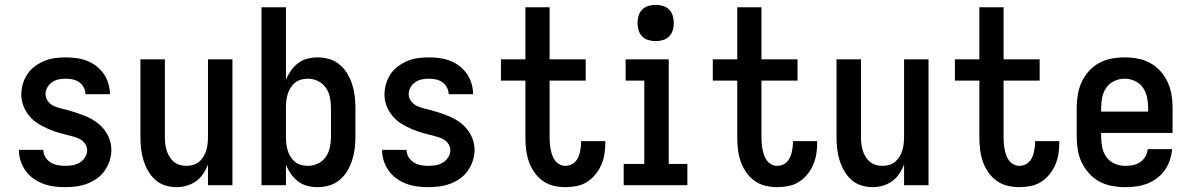

<svg xmlns="http://www.w3.org/2000/svg" viewBox="-20 -765 4915 793"><path d="M248 8Q226 8 203 5Q180 2 158.5 -6Q137 -14 118 -27.5Q99 -41 85.5 -60Q72 -79 65 -101Q58 -123 58 -146Q58 -146 58 -146Q58 -146 58 -146H159Q159 -131 167 -117Q175 -103 188.5 -94.5Q202 -86 217.5 -83Q233 -80 249 -80Q264 -80 279.5 -82.5Q295 -85 308.5 -93Q322 -101 331 -115Q340 -129 340 -145Q340 -156 334 -167Q328 -178 318.5 -185Q309 -192 298 -196Q287 -200 275 -203Q251 -209 227.5 -215.5Q204 -222 181.5 -231.5Q159 -241 138 -254Q117 -267 101.5 -285.5Q86 -304 77 -327Q68 -350 68 -375Q68 -397 74.5 -419Q81 -441 93.5 -459.5Q106 -478 124.5 -491.5Q143 -505 163.5 -513.5Q184 -522 206.5 -525Q229 -528 252 -528Q274 -528 296 -525Q318 -522 339 -514Q360 -506 378 -492Q396 -478 408.5 -460Q421 -442 427.5 -420Q434 -398 434 -376Q434 -376 434 -376Q434 -376 434 -376H333Q333 -390 326 -403.5Q319 -417 307 -425.5Q295 -434 280.5 -437Q266 -440 251 -440Q237 -440 222 -437Q207 -434 195 -425.5Q183 -417 175.5 -404Q168 -391 168 -376Q168 -360 178.5 -346.5Q189 -333 204 -326.5Q219 -320 234.5 -316.5Q250 -313 265.5 -308.5Q281 -304 296.5 -299Q312 -294 327 -288Q342 -282 356 -274.5Q370 -267 383 -257Q396 -247 406.5 -234.5Q417 -222 424.5 -208Q432 -194 436 -178Q440 -162 440 -146Q440 -123 432.5 -100.5Q425 -78 412 -59.5Q399 -41 380 -27.5Q361 -14 339 -6Q317 2 294.5 5Q272 8 248 8Z M709 8Q685 8 661.5 0.5Q638 -7 620.5 -23Q603 -39 591 -60.5Q579 -82 572 -105Q565 -128 562.5 -152Q560 -176 560 -200V-520H661V-200Q661 -186 662.5 -172Q664 -158 668 -144.5Q672 -131 679.5 -118.5Q687 -106 697.5 -97Q708 -88 722 -84Q736 -80 750 -80Q764 -80 778 -84Q792 -88 802.5 -97Q813 -106 820.5 -118.5Q828 -131 832 -144.5Q836 -158 837.5 -172Q839 -186 839 -200V-520H940V0H839V-85Q831 -65 819 -47Q807 -29 789.5 -16.5Q772 -4 751 2Q730 8 709 8Z M1292 8Q1270 8 1249 2.5Q1228 -3 1211 -16Q1194 -29 1181.5 -47Q1169 -65 1161 -85V0H1060V-735H1161V-435Q1169 -455 1181.5 -473Q1194 -491 1211 -504Q1228 -517 1249 -522.5Q1270 -528 1292 -528Q1316 -528 1340 -521Q1364 -514 1383 -498Q1402 -482 1414.5 -461Q1427 -440 1434.5 -416.5Q1442 -393 1445 -368.5Q1448 -344 1448 -320V-200Q1448 -176 1445 -151.5Q1442 -127 1434.5 -103.5Q1427 -80 1414.5 -59Q1402 -38 1383 -22Q1364 -6 1340 1Q1316 8 1292 8ZM1251 -80Q1273 -80 1293 -89.5Q1313 -99 1325.5 -117Q1338 -135 1342.5 -156.5Q1347 -178 1347 -200V-320Q1347 -342 1342.5 -363.5Q1338 -385 1325.5 -403Q1313 -421 1293 -430.5Q1273 -440 1251 -440Q1237 -440 1223 -436Q1209 -432 1198 -423Q1187 -414 1179.5 -401.5Q1172 -389 1168 -375.5Q1164 -362 1162.5 -348Q1161 -334 1161 -320V-200Q1161 -186 1162.5 -172Q1164 -158 1168 -144.5Q1172 -131 1179.5 -118.5Q1187 -106 1198 -97Q1209 -88 1223 -84Q1237 -80 1251 -80Z M1748 8Q1726 8 1703 5Q1680 2 1658.5 -6Q1637 -14 1618 -27.5Q1599 -41 1585.5 -60Q1572 -79 1565 -101Q1558 -123 1558 -146Q1558 -146 1558 -146Q1558 -146 1558 -146H1659Q1659 -131 1667 -117Q1675 -103 1688.5 -94.5Q1702 -86 1717.5 -83Q1733 -80 1749 -80Q1764 -80 1779.5 -82.5Q1795 -85 1808.5 -93Q1822 -101 1831 -115Q1840 -129 1840 -145Q1840 -156 1834 -167Q1828 -178 1818.5 -185Q1809 -192 1798 -196Q1787 -200 1775 -203Q1751 -209 1727.5 -215.5Q1704 -222 1681.5 -231.5Q1659 -241 1638 -254Q1617 -267 1601.5 -285.5Q1586 -304 1577 -327Q1568 -350 1568 -375Q1568 -397 1574.5 -419Q1581 -441 1593.5 -459.5Q1606 -478 1624.5 -491.5Q1643 -505 1663.5 -513.5Q1684 -522 1706.5 -525Q1729 -528 1752 -528Q1774 -528 1796 -525Q1818 -522 1839 -514Q1860 -506 1878 -492Q1896 -478 1908.5 -460Q1921 -442 1927.5 -420Q1934 -398 1934 -376Q1934 -376 1934 -376Q1934 -376 1934 -376H1833Q1833 -390 1826 -403.5Q1819 -417 1807 -425.5Q1795 -434 1780.5 -437Q1766 -440 1751 -440Q1737 -440 1722 -437Q1707 -434 1695 -425.5Q1683 -417 1675.5 -404Q1668 -391 1668 -376Q1668 -360 1678.5 -346.5Q1689 -333 1704 -326.5Q1719 -320 1734.5 -316.5Q1750 -313 1765.5 -308.5Q1781 -304 1796.5 -299Q1812 -294 1827 -288Q1842 -282 1856 -274.5Q1870 -267 1883 -257Q1896 -247 1906.5 -234.5Q1917 -222 1924.5 -208Q1932 -194 1936 -178Q1940 -162 1940 -146Q1940 -123 1932.5 -100.5Q1925 -78 1912 -59.5Q1899 -41 1880 -27.5Q1861 -14 1839 -6Q1817 2 1794.5 5Q1772 8 1748 8Z M2315 8Q2290 8 2265.5 2Q2241 -4 2221 -18.5Q2201 -33 2186.5 -54Q2172 -75 2164 -98.5Q2156 -122 2153 -147Q2150 -172 2150 -197V-432H2049V-520H2150V-735H2250V-520H2399V-432H2250V-197Q2250 -185 2251 -172.5Q2252 -160 2254.5 -147.5Q2257 -135 2261 -123.5Q2265 -112 2272.5 -102Q2280 -92 2291.5 -86Q2303 -80 2315 -80Q2326 -80 2336.5 -84Q2347 -88 2354.5 -95.5Q2362 -103 2367 -113Q2372 -123 2374.5 -133.5Q2377 -144 2378.5 -155Q2380 -166 2380 -177Q2380 -178 2380 -179.5Q2380 -181 2380 -182H2480Q2480 -179 2480 -176.5Q2480 -174 2480 -172Q2480 -149 2476 -126Q2472 -103 2462.5 -82Q2453 -61 2438 -43Q2423 -25 2403.5 -13Q2384 -1 2361 3.5Q2338 8 2315 8Z M2556 0V-88H2641V-432H2564V-520H2742V-88H2819V0ZM2688 -595Q2673 -595 2658 -599.5Q2643 -604 2632.5 -614.5Q2622 -625 2617.5 -640Q2613 -655 2613 -670Q2613 -685 2617.5 -700Q2622 -715 2632.5 -725.5Q2643 -736 2658 -740.5Q2673 -745 2688 -745Q2703 -745 2718 -740.5Q2733 -736 2743.5 -725.5Q2754 -715 2758.5 -700Q2763 -685 2763 -670Q2763 -655 2758.5 -640Q2754 -625 2743.5 -614.5Q2733 -604 2718 -599.5Q2703 -595 2688 -595Z M3190 8Q3165 8 3140.5 2Q3116 -4 3096 -18.5Q3076 -33 3061.5 -54Q3047 -75 3039 -98.5Q3031 -122 3028 -147Q3025 -172 3025 -197V-432H2924V-520H3025V-735H3125V-520H3274V-432H3125V-197Q3125 -185 3126 -172.5Q3127 -160 3129.5 -147.5Q3132 -135 3136 -123.5Q3140 -112 3147.5 -102Q3155 -92 3166.5 -86Q3178 -80 3190 -80Q3201 -80 3211.5 -84Q3222 -88 3229.5 -95.5Q3237 -103 3242 -113Q3247 -123 3249.5 -133.5Q3252 -144 3253.5 -155Q3255 -166 3255 -177Q3255 -178 3255 -179.5Q3255 -181 3255 -182H3355Q3355 -179 3355 -176.5Q3355 -174 3355 -172Q3355 -149 3351 -126Q3347 -103 3337.5 -82Q3328 -61 3313 -43Q3298 -25 3278.5 -13Q3259 -1 3236 3.5Q3213 8 3190 8Z M3584 8Q3560 8 3536.5 0.5Q3513 -7 3495.5 -23Q3478 -39 3466 -60.5Q3454 -82 3447 -105Q3440 -128 3437.5 -152Q3435 -176 3435 -200V-520H3536V-200Q3536 -186 3537.5 -172Q3539 -158 3543 -144.5Q3547 -131 3554.5 -118.5Q3562 -106 3572.5 -97Q3583 -88 3597 -84Q3611 -80 3625 -80Q3639 -80 3653 -84Q3667 -88 3677.5 -97Q3688 -106 3695.5 -118.5Q3703 -131 3707 -144.5Q3711 -158 3712.5 -172Q3714 -186 3714 -200V-520H3815V0H3714V-85Q3706 -65 3694 -47Q3682 -29 3664.5 -16.5Q3647 -4 3626 2Q3605 8 3584 8Z M4190 8Q4165 8 4140.5 2Q4116 -4 4096 -18.5Q4076 -33 4061.5 -54Q4047 -75 4039 -98.5Q4031 -122 4028 -147Q4025 -172 4025 -197V-432H3924V-520H4025V-735H4125V-520H4274V-432H4125V-197Q4125 -185 4126 -172.5Q4127 -160 4129.5 -147.5Q4132 -135 4136 -123.5Q4140 -112 4147.5 -102Q4155 -92 4166.5 -86Q4178 -80 4190 -80Q4201 -80 4211.5 -84Q4222 -88 4229.5 -95.5Q4237 -103 4242 -113Q4247 -123 4249.5 -133.5Q4252 -144 4253.5 -155Q4255 -166 4255 -177Q4255 -178 4255 -179.5Q4255 -181 4255 -182H4355Q4355 -179 4355 -176.5Q4355 -174 4355 -172Q4355 -149 4351 -126Q4347 -103 4337.5 -82Q4328 -61 4313 -43Q4298 -25 4278.5 -13Q4259 -1 4236 3.5Q4213 8 4190 8Z M4627 8Q4600 8 4572.5 3Q4545 -2 4521 -15Q4497 -28 4478.5 -48.5Q4460 -69 4448 -93.5Q4436 -118 4431.5 -145.5Q4427 -173 4427 -200V-320Q4427 -347 4431.5 -374Q4436 -401 4447.5 -426Q4459 -451 4477.5 -471.5Q4496 -492 4520 -505Q4544 -518 4571 -523Q4598 -528 4625 -528Q4652 -528 4679 -523Q4706 -518 4730 -505Q4754 -492 4772.5 -471.5Q4791 -451 4802.5 -426Q4814 -401 4818.5 -374Q4823 -347 4823 -320V-216H4528V-200Q4528 -178 4532.5 -156Q4537 -134 4550 -116Q4563 -98 4584 -89Q4605 -80 4627 -80Q4643 -80 4659 -83Q4675 -86 4688.5 -95Q4702 -104 4710.5 -118Q4719 -132 4720 -149H4821Q4819 -125 4811.5 -103Q4804 -81 4790.5 -62Q4777 -43 4758.5 -29Q4740 -15 4718 -6.5Q4696 2 4673 5Q4650 8 4627 8ZM4722 -304V-320Q4722 -342 4717.5 -363.5Q4713 -385 4700.5 -403Q4688 -421 4667.5 -430.5Q4647 -440 4625 -440Q4603 -440 4582.5 -430.5Q4562 -421 4549.5 -403Q4537 -385 4532.5 -363.5Q4528 -342 4528 -320V-304Z"/></svg>

Font: Zed Sans Semibold
Style: Regular
Weight: 600
Designer: Belleve Invis
Foundry: Belleve Invis
Version: Version 1.0.0; ttfautohint (v1.8.4)